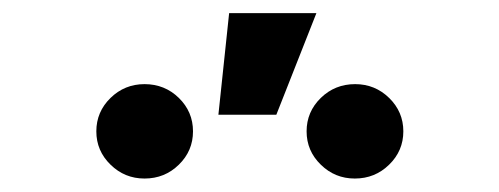

<svg xmlns="http://www.w3.org/2000/svg" viewBox="-20 -883 749 288"><path d="M512.2 -615.2Q482.4 -615.2 461.2 -636Q439.9 -656.7 439.9 -686Q439.9 -715.3 461.2 -736.1Q482.4 -756.8 512.7 -756.8Q542.5 -756.8 563.7 -736.1Q585 -715.3 585 -686Q585 -656.7 563.7 -636Q542.5 -615.2 512.2 -615.2ZM196.8 -615.2Q167 -615.2 145.8 -636Q124.5 -656.7 124.5 -686Q124.5 -715.3 145.8 -736.1Q167 -756.8 196.8 -756.8Q227.1 -756.8 248.3 -736.1Q269.5 -715.3 269.5 -686Q269.5 -656.7 248.3 -636Q227.1 -615.2 196.8 -615.2ZM307.6 -710.9 323.7 -863.3H454.6L394.5 -710.9Z"/></svg>

Font: Inter 18pt
Style: Bold
Weight: 700
Designer: Rasmus Andersson
Foundry: rsms
Version: Version 4.001;git-66647c0bb